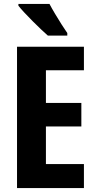

<svg xmlns="http://www.w3.org/2000/svg" viewBox="-20 -950 487 970"><path d="M404 0H66V-714H404V-595H212V-430H391V-311H212V-121H404ZM230 -930Q241 -909 258 -880.5Q275 -852 291.5 -826Q308 -800 320 -783V-770H222Q208 -782 187.5 -801.5Q167 -821 144.5 -843.5Q122 -866 103 -886.5Q84 -907 73 -921V-930Z"/></svg>

Font: Noto Sans Display Condensed
Style: Bold
Weight: 700
Width: 3
Designer: Monotype Design Team
Foundry: Monotype Imaging Inc.
Version: Version 2.003